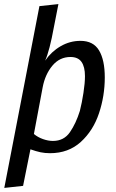

<svg xmlns="http://www.w3.org/2000/svg" viewBox="-20 -730 568 940"><path d="M201 -433Q231 -477 276.5 -503.5Q322 -530 374 -530Q437 -530 465 -483Q493 -436 493 -351Q493 -260 464.5 -175Q436 -90 375.5 -35Q315 20 225 20Q200 20 178.5 15.5Q157 11 129 1L93 180L1 190L173 -700L266 -710L244 -598Q223 -482 201 -433ZM239 -40Q293 -40 322.5 -83Q352 -126 371 -187Q381 -226 388.5 -275Q396 -324 396 -357Q396 -403 379 -427Q362 -451 325 -451Q272 -451 236.5 -408.5Q201 -366 189 -303L146 -74Q165 -58 190.5 -49Q216 -40 239 -40Z"/></svg>

Font: Sansita Light Italic
Style: Regular
Weight: 300
Italic angle: -11°
Designer: Pablo Cosgaya
Foundry: Omnibus-Type
Version: Version 1.006